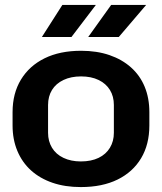

<svg xmlns="http://www.w3.org/2000/svg" viewBox="-20 -749 657 779"><path d="M308 10Q244 10 193 -7.5Q142 -25 106 -57.5Q70 -90 50.5 -136.5Q31 -183 31 -240V-294Q31 -370 65 -426Q99 -482 161 -512.5Q223 -543 309 -543Q373 -543 424 -525.5Q475 -508 511.5 -475.5Q548 -443 567 -397Q586 -351 586 -294V-240Q586 -163 552.5 -107Q519 -51 457 -20.5Q395 10 308 10ZM308 -94Q350 -94 380 -108.5Q410 -123 426 -149.5Q442 -176 442 -210V-323Q442 -358 426 -384Q410 -410 380 -424.5Q350 -439 309 -439Q268 -439 237.5 -424.5Q207 -410 191 -384Q175 -358 175 -323V-210Q175 -176 191 -149.5Q207 -123 237.5 -108.5Q268 -94 308 -94ZM150 -599 233 -729H369L270 -599ZM338 -599 431 -729H573L462 -599Z"/></svg>

Font: Hubot Sans SemiBold
Style: Regular
Weight: 600
Designer: Deni Anggara
Foundry: GitHub, Inc., Subsidiary of Microsoft Corporation
Version: Version 2.000